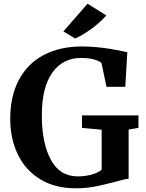

<svg xmlns="http://www.w3.org/2000/svg" viewBox="-20 -1002 784 1033"><path d="M35 -363Q35 -486 82.5 -574Q130 -662 217 -707Q304 -752 420 -752Q529 -752 665 -721L654 -535H553L526 -663Q516 -673 488 -681.5Q460 -690 415 -690Q317 -690 261 -610.5Q205 -531 205 -381Q205 -234 253 -143.5Q301 -53 399 -53Q439 -53 474 -63Q509 -73 527 -89V-304L421 -314V-381H725V-314L672 -305V-40Q651 -39 596 -23Q532 -6 486.5 2.5Q441 11 386 11Q276 11 196.5 -37.5Q117 -86 76 -171Q35 -256 35 -363ZM321 -833 451 -982 552 -919Q518 -880 468.5 -844.5Q419 -809 384 -795Z"/></svg>

Font: Koeln Type Serif
Style: Bold
Weight: 700
Designer: Eben Sorkin
Foundry: Eben Sorkin
Version: Version 2.002